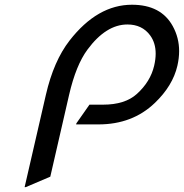

<svg xmlns="http://www.w3.org/2000/svg" viewBox="-20 -767 773 807"><path d="M83.5 19.5 172.9 -368.7Q205.6 -510.7 272.5 -596.7Q389.6 -747.1 534.7 -747.1Q656.7 -747.1 706.1 -657.2Q732.9 -608.4 732.9 -552.2Q732.9 -522.5 725.6 -490.7Q706.1 -406.2 630.4 -334Q536.6 -244.1 394 -244.1H299.8L301.3 -249L356 -327.1H413.6Q505.4 -327.1 555.2 -372.1Q612.3 -423.8 627.9 -490.7Q634.3 -518.1 634.3 -541.5Q634.3 -586.9 610.8 -618.7Q577.1 -664.1 515.6 -664.1Q425.8 -664.1 347.7 -558.6Q299.3 -493.2 270.5 -368.7L191.4 -24.4L88.4 19.5Z"/></svg>

Font: Nova Script
Style: Regular
Weight: 400
Italic angle: -13°
Version: Version 2.001